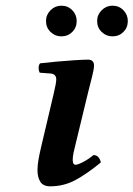

<svg xmlns="http://www.w3.org/2000/svg" viewBox="-20 -646 470 676"><path d="M290 -320 245 -134Q242 -123 239 -108.5Q236 -94 236 -83Q236 -66 246 -66Q254 -66 272.5 -75.5Q291 -85 309 -100Q320 -100 326.5 -92.5Q333 -85 335 -74Q285 -33 244.5 -11.5Q204 10 157 10Q132 10 122 -6Q112 -22 112 -46Q112 -64 115.5 -84Q119 -104 124 -125L169 -316Q174 -337 176 -348.5Q178 -360 178 -367Q178 -375 173.5 -380.5Q169 -386 160 -387L120 -390Q116 -397 116 -407Q116 -417 121 -423Q145 -426 178.5 -429Q212 -432 243 -434Q274 -436 290 -436Q311 -436 311 -415Q311 -402 304 -375.5Q297 -349 290 -320ZM142 -572Q142 -594 158 -610Q174 -626 196 -626Q219 -626 234.5 -610Q250 -594 250 -572Q250 -549 234.5 -533.5Q219 -518 196 -518Q174 -518 158 -533.5Q142 -549 142 -572ZM322 -572Q322 -594 338 -610Q354 -626 376 -626Q399 -626 414.5 -610Q430 -594 430 -572Q430 -549 414.5 -533.5Q399 -518 376 -518Q354 -518 338 -533.5Q322 -549 322 -572Z"/></svg>

Font: Libertinus Serif SemiBold
Style: Italic
Weight: 600
Italic angle: -11.5°
Designer: Philipp H. Poll, Khaled Hosny
Foundry: Caleb Maclennan
Version: Version 7.051;RELEASE